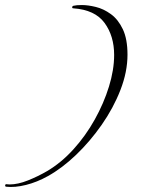

<svg xmlns="http://www.w3.org/2000/svg" viewBox="-78 -649 586 762"><path d="M-54 92Q-58 91 -57.5 86.5Q-57 82 -53 82Q-50 82 -46.5 82.5Q-43 83 -40 83Q-7 83 33 67Q73 51 109 30Q165 -3 213.5 -56.5Q262 -110 298 -174.5Q334 -239 354.5 -305.5Q375 -372 375 -431Q375 -506 337 -558Q299 -610 213 -616Q208 -616 208.5 -620.5Q209 -625 213 -626Q225 -629 247 -629Q271 -629 302 -621.5Q333 -614 362 -593Q391 -572 409.5 -533Q428 -494 428 -432Q428 -364 400 -292Q372 -220 325.5 -153.5Q279 -87 223.5 -34Q168 19 112 50Q69 74 25 85Q-19 96 -54 92Z"/></svg>

Font: Inspiration
Style: Regular
Weight: 400
Designer: Robert E. Leuschke
Foundry: Robert E. Leuschke
Version: Version 2.010; ttfautohint (v1.8.3)